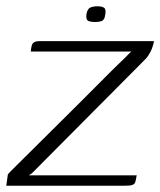

<svg xmlns="http://www.w3.org/2000/svg" viewBox="-26 -591 510 611"><path d="M66 -33H409Q407 -22 405.5 -15Q404 -8 400 -5Q396 -2 389 -1Q382 0 369 0H-6L-1 -36Q-1 -37 18 -56Q37 -75 69 -106.5Q101 -138 139.5 -176.5Q178 -215 218.5 -255Q259 -295 294 -330.5Q329 -366 355 -391Q369 -404 378.5 -414Q388 -424 392 -427H72Q73 -439 75 -446Q77 -453 82.5 -456.5Q88 -460 100 -460H464Q464 -459 462.5 -452.5Q461 -446 457.5 -436.5Q454 -427 447 -416Q440 -405 429 -395L76 -40ZM277 -521Q263 -521 255 -524.5Q247 -528 249 -545Q252 -563 261.5 -567Q271 -571 284 -571Q298 -571 305 -566.5Q312 -562 309 -545Q307 -528 298.5 -524.5Q290 -521 277 -521Z"/></svg>

Font: Genos Thin Light
Style: Italic
Weight: 300
Italic angle: -8°
Version: Version 1.010